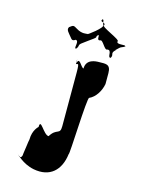

<svg xmlns="http://www.w3.org/2000/svg" viewBox="-154 -1203 989 1277"><g transform="rotate(15 340.5 -564.5)"><path d="M217 -934C225 -923 233 -914 252 -928C281 -927 252 -871 268 -872C286 -886 252 -858 271 -872C292 -898 270 -897 303 -920C321 -934 347 -952 366 -966C393 -986 369 -978 390 -998C406 -1014 367 -984 386 -998C404 -1003 382 -959 410 -966C428 -980 454 -906 473 -920C506 -924 485 -871 505 -872C523 -886 489 -858 508 -872C525 -898 496 -900 525 -928C543 -942 512 -922 531 -936C560 -964 549 -953 581 -968C599 -982 561 -958 580 -972C586 -984 520 -965 524 -989C542 -1003 391 -1057 410 -1071C420 -1091 369 -1084 390 -1104C406 -1120 367 -1090 386 -1104C404 -1109 394 -1091 404 -1071C422 -1057 311 -975 319 -986C313 -986 281 -976 243 -1000C214 -1017 215 -1018 188 -998C174 -977 198 -959 217 -934ZM442 -825C419 -825 352 -823 352 -757C334 -757 307 -833 297 -776C297 -776 295 -841 295 -775C305 -765 315 -804 315 -720V-349C315 -287 284 -328 244 -262C208 -262 164 -370 164 -304C164 -304 127 -274 127 -208C124 -201 114 -113 112 -108C112 -87 106 -78 92 -78C88 -83 77 -98 77 -96C77 -96 125 -40 205 -24C320 -2 390 -67 404 -181C412 -176 424 -578 439 -578C480 -596 511 -645 520 -695V-770C520 -834 482 -825 442 -825Z"/></g></svg>

Font: Hussar Przerywany
Style: Regular
Weight: 400
Foundry: Cannot Into Space Fonts
Version: Version 0.982